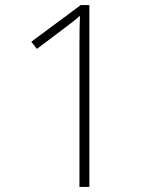

<svg xmlns="http://www.w3.org/2000/svg" viewBox="-20 -800 612 754"><path d="M331 -66H292V-616Q292 -658 292.5 -688Q293 -718 294 -738Q283 -728 271.5 -719Q260 -710 243 -697L125 -608L103 -636L297 -780H331Z"/></svg>

Font: Noto Sans Malayalam UI ExtraLight
Style: Regular
Weight: 200
Designer: Jelle Bosma - Monotype Design Team
Foundry: Monotype Imaging Inc.
Version: Version 2.104; ttfautohint (v1.8.4.7-5d5b)